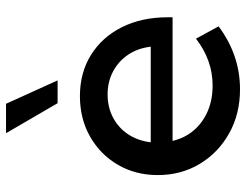

<svg xmlns="http://www.w3.org/2000/svg" viewBox="-106 -666 782 609"><g transform="rotate(-90 284.5 -361.0)"><path d="M505.9 -58.1Q415 9.8 306.2 9.8Q228.5 9.8 167 -24.4Q105.5 -58.6 69.8 -117.7Q34.2 -176.8 34.2 -251Q34.2 -321.8 66.9 -377.7Q99.6 -433.6 156.2 -465.8Q212.9 -498 284.7 -498Q358.9 -498 415.3 -462.9Q471.7 -427.7 503.2 -365Q534.7 -302.2 534.7 -219.7V-204.1H142.6Q151.4 -166 175.5 -137.5Q199.7 -108.9 236.1 -93Q272.5 -77.1 317.9 -77.1Q398.9 -77.1 466.8 -129.9ZM138.2 -273.4H441.4Q436.5 -314.5 416 -345Q395.5 -375.5 363 -392.8Q330.6 -410.2 290 -410.2Q249 -410.2 216.3 -392.8Q183.6 -375.5 163.3 -344.7Q143.1 -314 138.2 -273.4ZM334.5 -568.8H262.2L167 -732.4H260.3Z"/></g></svg>

Font: Kumbh Sans Medium
Style: Regular
Weight: 500
Version: Version 1.005